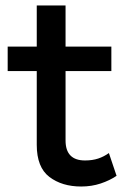

<svg xmlns="http://www.w3.org/2000/svg" viewBox="-20 -670 445 700"><path d="M377 -112 405 -29Q380 -12 347 -1Q314 10 276 10Q206 10 160 -25Q114 -60 114 -142V-411H8V-500H114V-650H219V-500H386V-411H219V-158Q219 -85 290 -85Q317 -85 338 -92Q359 -99 377 -112Z"/></svg>

Font: Prodigy Sans Medium
Style: Regular
Weight: 500
Designer: Wei Huang
Foundry: Wei Huang
Version: Version 1.003; ttfautohint (v1.8.3)